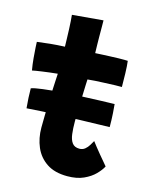

<svg xmlns="http://www.w3.org/2000/svg" viewBox="-112 -790 706 889"><g transform="rotate(15 241.0 -346.0)"><path d="M428 -246.5Q408.5 -246 372.5 -245Q336.5 -244 291 -242.8Q245.5 -241.5 198.2 -239.8Q151 -238 108 -235.8Q65 -233.5 33.5 -231Q31 -257 29.8 -280.2Q28.5 -303.5 28.5 -325.5Q45 -331.5 83.2 -336.2Q121.5 -341 170.5 -344.5Q219.5 -348 269.8 -350.2Q320 -352.5 360.8 -353.8Q401.5 -355 422.5 -355.5Q424 -343.5 426 -311.5Q428 -279.5 428 -246.5ZM457 -65.5Q447.5 -47 427.2 -26.2Q407 -5.5 374.8 9.2Q342.5 24 296.5 24Q236 24 197.8 -1.5Q159.5 -27 141.2 -69.5Q123 -112 123 -162.5Q123 -190 123.8 -221.2Q124.5 -252.5 125.5 -283.2Q126.5 -314 127.8 -341.8Q129 -369.5 130.2 -390.5Q131.5 -411.5 132 -423Q92.5 -419 59 -414.2Q25.5 -409.5 12.5 -406.5Q7.5 -434.5 5 -463.5Q2.5 -492.5 1.2 -514Q0 -535.5 0 -540.5Q29 -544.5 62 -547.8Q95 -551 131.5 -552.5Q131 -564.5 130.5 -590Q130 -615.5 129 -636Q128.5 -654.5 127 -673.2Q125.5 -692 124.5 -703.5L272.5 -716.5Q272.5 -710.5 272.8 -688.5Q273 -666.5 273 -635.5Q273 -620 273.5 -599.8Q274 -579.5 274.5 -560Q291 -561 313 -562Q335 -563 348 -563.5Q369 -564.5 386 -564.8Q403 -565 414.2 -565Q425.5 -565 429.5 -564.5Q432.5 -541 433.5 -504.8Q434.5 -468.5 434.5 -440.5Q429.5 -441 402 -440.2Q374.5 -439.5 348 -438Q329.5 -437.5 307 -436Q284.5 -434.5 271.5 -433Q271 -422.5 270.2 -404.2Q269.5 -386 268.8 -363.2Q268 -340.5 267.2 -316.2Q266.5 -292 266 -269.5Q265.5 -247 265.5 -229.5Q265.5 -196.5 268.8 -170.2Q272 -144 283.2 -128.8Q294.5 -113.5 318 -113.5Q333.5 -113.5 344.5 -122.5Q355.5 -131.5 362.8 -143.8Q370 -156 375.5 -165.5Q382 -156.5 393.8 -141.8Q405.5 -127 418.8 -111Q432 -95 442.8 -82.5Q453.5 -70 457 -65.5Z"/></g></svg>

Font: Grandstander Thin
Style: Bold
Weight: 700
Version: Version 1.200